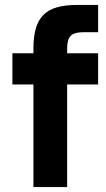

<svg xmlns="http://www.w3.org/2000/svg" viewBox="-20 -755 426 775"><path d="M30 -414V-540H115V-560Q115 -607.5 124.8 -640.8Q134.5 -674 155.5 -695Q176.5 -716 209.8 -725.5Q243 -735 290 -735H376V-625H316Q280 -625 265.5 -610.5Q251 -596 251 -560V-540H376V-414H251V0H115V-414Z"/></svg>

Font: Vela Sans ExtBd
Style: Regular
Weight: 800
Designer: Principal design: Mikhail Sharanda - project Manrope.
Design modification: Ravid Balaliev
Foundry: Mikhail Sharanda
Version: Version 1.001